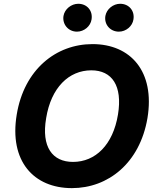

<svg xmlns="http://www.w3.org/2000/svg" viewBox="-20 -966 822 996"><path d="M379.3 -801.8C416.5 -801.8 449.9 -830.3 454.9 -865.1C462.4 -909.8 431.8 -946.4 386 -946.4C349.8 -946.4 315.3 -919 309.3 -883.2C302.6 -839.5 334.5 -801.8 379.3 -801.8ZM596.6 -801.8C633.9 -801.8 667.3 -830.3 672.2 -865.1C679.7 -909.8 649.1 -946.4 603.3 -946.4C567.1 -946.4 533 -919 526.6 -883.2C519.5 -838.8 551.8 -801.8 596.6 -801.8ZM745 -353.7C784.8 -595.9 657 -737.2 459.9 -737.2C270.2 -737.2 105.1 -605.1 66.8 -371.8C26.6 -130.3 154.8 9.9 353 9.9C541.5 9.9 705.6 -120.4 745 -353.7ZM592 -371.8C566.1 -214.1 474.8 -126.1 358.7 -126.1C252.1 -126.1 193.5 -203.5 219.5 -353.7C245 -511.4 337 -601.2 453.8 -601.2C561.1 -601.2 616.5 -521.3 592 -371.8Z"/></svg>

Font: TID UI
Style: Bold Italic
Weight: 700
Italic angle: -9.39999°
Designer: The TID Project Authors
Foundry: Bakken & Bæck
Version: Version 1.001;hotconv 1.0.109;makeotfexe 2.5.65596